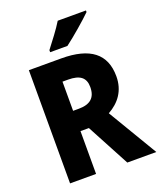

<svg xmlns="http://www.w3.org/2000/svg" viewBox="-166 -1035 952 1138"><g transform="rotate(-20 310.0 -465.5)"><path d="M515 -921V-931H337C310 -886 264 -827 231 -784V-771H340C391 -809 478 -884 515 -921ZM280 -714H76V0H240V-270H293L437 0H620L434 -312C504 -351 551 -412 551 -503C551 -644 462 -714 280 -714ZM275 -582C350 -582 384 -555 384 -496C384 -429 348 -398 276 -398H240V-582Z"/></g></svg>

Font: Noto Sans Thai SemCond ExtBd
Style: Regular
Weight: 800
Width: 4
Designer: Monotype Design Team
Foundry: Monotype Imaging Inc.
Version: Version 2.002